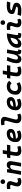

<svg xmlns="http://www.w3.org/2000/svg" viewBox="3112 -3908 807 7071"><g transform="rotate(-90 3515.5 -372.5)"><path d="M471.7 -142.6 505.4 -31.2Q475.6 -14.2 442.4 -2.2Q409.2 9.8 366.2 9.8Q176.8 9.8 187 -153.3Q190.4 -205.6 208 -253.9Q225.6 -302.2 236.3 -345.2Q251.5 -401.9 184.6 -401.9Q138.2 -401.9 95.2 -390.6L85 -513.7Q113.8 -522 142.6 -524.7Q171.4 -527.3 200.2 -527.3Q415.5 -527.3 371.1 -345.2Q359.9 -297.4 343.3 -258.3Q326.7 -219.2 323.2 -172.4Q319.3 -115.7 385.3 -115.7Q409.7 -115.7 428 -121.8Q446.3 -127.9 471.7 -142.6ZM360.4 -587.4Q322.8 -587.4 299.3 -610.8Q275.9 -634.3 275.9 -671.9Q275.9 -709.5 299.3 -732.9Q322.8 -756.3 360.4 -756.3Q397.9 -756.3 421.4 -732.9Q444.8 -709.5 444.8 -671.9Q444.8 -634.3 421.4 -610.8Q397.9 -587.4 360.4 -587.4Z M614.3 0 705.6 -517.6H821.3L818.8 -423.8H833Q849.6 -473.1 885.7 -500.2Q921.9 -527.3 976.6 -527.3Q1059.6 -527.3 1093 -473.6Q1126.5 -419.9 1107.9 -315.4L1052.2 0H918L973.1 -312.5Q981 -356.4 965.8 -379.2Q950.7 -401.9 916.5 -401.9Q875 -401.9 840.8 -368.7Q806.6 -335.4 792.5 -249.5V-250.5L748.5 0Z M1495.6 9.8Q1407.7 9.8 1359.1 -31.5Q1310.5 -72.8 1310.5 -148.4Q1310.5 -170.9 1311.8 -191.7Q1313 -212.4 1316.4 -238Q1319.8 -263.7 1326.2 -301.3L1342.8 -396H1227.1L1248.5 -517.6H1364.3L1391.6 -673.8H1525.9L1498.5 -517.6H1722.2L1700.7 -396H1477.1L1460.4 -301.3Q1452.1 -253.9 1449 -229.5Q1445.8 -205.1 1445.8 -177.7Q1445.8 -145 1463.4 -130.4Q1481 -115.7 1519.5 -115.7Q1556.2 -115.7 1584 -120.6Q1611.8 -125.5 1649.9 -137.7L1673.8 -21.5Q1635.7 -8.8 1593.3 0.5Q1550.8 9.8 1495.6 9.8Z M2059.6 -115.7Q2094.7 -115.7 2134.8 -126.5Q2174.8 -137.2 2211.9 -156.7L2245.6 -41Q2199.2 -13.7 2146.5 -2Q2093.8 9.8 2045.4 9.8Q1938 9.8 1877.7 -45.7Q1817.4 -101.1 1817.4 -199.7Q1817.4 -298.3 1856.9 -371.8Q1896.5 -445.3 1967.5 -486.3Q2038.6 -527.3 2133.3 -527.3Q2213.4 -527.3 2258.5 -487.3Q2303.7 -447.3 2303.7 -376Q2303.7 -284.2 2211.7 -240.2Q2119.6 -196.3 1942.9 -191.4Q1950.7 -155.3 1981 -135.5Q2011.2 -115.7 2059.6 -115.7ZM1950.2 -284.7Q2056.2 -289.6 2114.7 -310.5Q2173.3 -331.5 2173.3 -365.7Q2173.3 -406.2 2109.9 -406.2Q2050.8 -406.2 2008.8 -373.5Q1966.8 -340.8 1950.2 -284.7Z M2710 9.8Q2513.2 9.8 2513.2 -167.5Q2513.2 -183.1 2517.8 -213.9Q2522.5 -244.6 2537.6 -300.3L2602.5 -540.5Q2612.3 -577.6 2597.7 -597.2Q2583 -616.7 2550.8 -616.7Q2527.3 -616.7 2503.7 -614Q2480 -611.3 2456.5 -605.5L2436.5 -728.5Q2472.7 -736.8 2508.8 -739.5Q2544.9 -742.2 2581.1 -742.2Q2680.2 -742.2 2722.4 -690.9Q2764.6 -639.6 2737.3 -540.5L2671.9 -300.3Q2657.7 -248 2653.1 -220.7Q2648.4 -193.4 2648.4 -182.1Q2647.5 -115.7 2738.8 -115.7Q2765.6 -115.7 2786.1 -121.8Q2806.6 -127.9 2835 -142.6L2868.7 -26.4Q2834.5 -11.2 2796.6 -0.7Q2758.8 9.8 2710 9.8Z M3231.4 -115.7Q3266.6 -115.7 3306.6 -126.5Q3346.7 -137.2 3383.8 -156.7L3417.5 -41Q3371.1 -13.7 3318.4 -2Q3265.6 9.8 3217.3 9.8Q3109.9 9.8 3049.6 -45.7Q2989.3 -101.1 2989.3 -199.7Q2989.3 -298.3 3028.8 -371.8Q3068.4 -445.3 3139.4 -486.3Q3210.4 -527.3 3305.2 -527.3Q3385.3 -527.3 3430.4 -487.3Q3475.6 -447.3 3475.6 -376Q3475.6 -284.2 3383.5 -240.2Q3291.5 -196.3 3114.7 -191.4Q3122.6 -155.3 3152.8 -135.5Q3183.1 -115.7 3231.4 -115.7ZM3122.1 -284.7Q3228 -289.6 3286.6 -310.5Q3345.2 -331.5 3345.2 -365.7Q3345.2 -406.2 3281.7 -406.2Q3222.7 -406.2 3180.7 -373.5Q3138.7 -340.8 3122.1 -284.7Z M3813 -115.7Q3856.9 -115.7 3899.2 -129.4Q3941.4 -143.1 3974.1 -165.5L4023.9 -58.1Q3978 -27.3 3919.2 -8.8Q3860.4 9.8 3798.8 9.8Q3686.5 9.8 3624.8 -45.2Q3563 -100.1 3563 -199.7Q3563 -298.8 3601.3 -372.3Q3639.6 -445.8 3709.2 -486.6Q3778.8 -527.3 3872.1 -527.3Q3944.8 -527.3 3992.9 -505.4Q4041 -483.4 4074.2 -434.6L3983.9 -347.2Q3960 -376 3930.2 -388.9Q3900.4 -401.9 3858.4 -401.9Q3786.1 -401.9 3742.4 -352.1Q3698.7 -302.2 3698.2 -220.2Q3698.7 -170.4 3728.8 -143.1Q3758.8 -115.7 3813 -115.7Z M4425.3 9.8Q4337.4 9.8 4288.8 -31.5Q4240.2 -72.8 4240.2 -148.4Q4240.2 -170.9 4241.5 -191.7Q4242.7 -212.4 4246.1 -238Q4249.5 -263.7 4255.9 -301.3L4272.5 -396H4156.7L4178.2 -517.6H4293.9L4321.3 -673.8H4455.6L4428.2 -517.6H4651.9L4630.4 -396H4406.7L4390.1 -301.3Q4381.8 -253.9 4378.7 -229.5Q4375.5 -205.1 4375.5 -177.7Q4375.5 -145 4393.1 -130.4Q4410.6 -115.7 4449.2 -115.7Q4485.8 -115.7 4513.7 -120.6Q4541.5 -125.5 4579.6 -137.7L4603.5 -21.5Q4565.4 -8.8 4522.9 0.5Q4480.5 9.8 4425.3 9.8Z M4874.5 10.3Q4802.2 10.3 4762.9 -35.6Q4723.6 -81.5 4723.6 -164.6Q4723.6 -235.8 4746.6 -321.8Q4769.5 -407.7 4820.8 -527.3L4953.6 -508.3Q4904.3 -386.2 4881.6 -307.6Q4858.9 -229 4858.9 -176.8Q4858.9 -115.2 4920.9 -115.2Q4975.1 -115.2 5008.5 -169.4Q5042 -223.6 5061.5 -325.7V-325.2L5095.7 -517.6H5229.5L5168 -166.5Q5162.1 -132.3 5170.4 -119.6Q5178.7 -106.9 5205.6 -106.9H5229L5209.5 4.9H5156.2Q5038.6 4.9 5047.4 -109.4H5026.9Q5005.9 -53.2 4973.4 -21.5Q4940.9 10.3 4874.5 10.3Z M5442.4 10.3Q5369.1 10.3 5329.1 -27.8Q5289.1 -65.9 5289.1 -135.3Q5289.1 -223.1 5328.1 -294.7Q5367.2 -366.2 5437.7 -417Q5508.3 -467.8 5603 -495.1Q5697.8 -522.5 5809.1 -522.5H5821.3L5759.3 -166.5Q5753.4 -132.3 5766.1 -119.6Q5778.8 -106.9 5818.8 -106.9H5842.3L5822.8 4.9H5769.5Q5719.7 4.9 5691.9 -5.1Q5664.1 -15.1 5652.1 -31.7Q5640.1 -48.3 5638.2 -68.6Q5636.2 -88.9 5638.7 -109.4H5620.6Q5590.8 -51.8 5544.9 -20.8Q5499 10.3 5442.4 10.3ZM5474.1 -115.2Q5538.1 -115.2 5586.7 -170.2Q5635.3 -225.1 5652.8 -325.7L5664.1 -390.6Q5594.7 -377.9 5540.5 -345.5Q5486.3 -313 5455.3 -265.9Q5424.3 -218.8 5424.3 -162.1Q5424.3 -115.2 5474.1 -115.2Z M6331.1 -142.6 6364.7 -31.2Q6335 -14.2 6301.8 -2.2Q6268.6 9.8 6225.6 9.8Q6036.1 9.8 6046.4 -153.3Q6049.8 -205.6 6067.4 -253.9Q6085 -302.2 6095.7 -345.2Q6110.8 -401.9 6043.9 -401.9Q5997.6 -401.9 5954.6 -390.6L5944.3 -513.7Q5973.1 -522 6002 -524.7Q6030.8 -527.3 6059.6 -527.3Q6274.9 -527.3 6230.5 -345.2Q6219.2 -297.4 6202.6 -258.3Q6186 -219.2 6182.6 -172.4Q6178.7 -115.7 6244.6 -115.7Q6269 -115.7 6287.4 -121.8Q6305.7 -127.9 6331.1 -142.6ZM6219.7 -587.4Q6182.1 -587.4 6158.7 -610.8Q6135.3 -634.3 6135.3 -671.9Q6135.3 -709.5 6158.7 -732.9Q6182.1 -756.3 6219.7 -756.3Q6257.3 -756.3 6280.8 -732.9Q6304.2 -709.5 6304.2 -671.9Q6304.2 -634.3 6280.8 -610.8Q6257.3 -587.4 6219.7 -587.4Z M6650.9 9.8Q6535.6 9.8 6468.3 -4.9L6506.3 -131.3Q6568.8 -123.5 6610.4 -119.6Q6651.9 -115.7 6672.9 -115.7Q6805.7 -115.7 6805.7 -163.6Q6805.7 -176.3 6780.3 -184.1L6601.1 -238.8Q6534.2 -258.8 6534.2 -333Q6534.2 -527.3 6852.1 -527.3Q6884.8 -527.3 6920.4 -524.9Q6956.1 -522.5 6995.1 -517.6L6959.5 -395Q6918.9 -398.4 6886 -400.1Q6853 -401.9 6827.1 -401.9Q6674.8 -401.9 6674.8 -355.5Q6674.8 -342.3 6699.2 -335.4L6836.9 -295.4Q6949.7 -262.2 6949.7 -172.9Q6949.7 9.8 6650.9 9.8Z"/></g></svg>

Font: Cascadia Code PL
Style: Bold Italic
Weight: 700
Italic angle: -10°
Monospace: yes
Designer: Aaron Bell
Foundry: Saja Typeworks
Version: Version 2404.023; ttfautohint (v1.8.4)